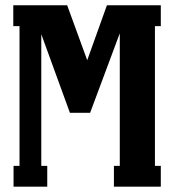

<svg xmlns="http://www.w3.org/2000/svg" viewBox="-20 -700 656 720"><path d="M380.9 -680.2H583V-602.1H561V-78.1H583V0H407.2V-78.1H429.2V-575.2L317.9 -276.9H242.2L134.8 -571.8V-78.1H157.2V0H30.8V-78.1H53.2V-602.1H29.8V-680.2H231.9L307.1 -474.1Z"/></svg>

Font: Margherita Black
Style: Regular
Weight: 900
Designer: James Puckett
Foundry: Dunwich Type Founders
Version: Version 1.008;hotconv 1.0.109;makeotfexe 2.5.65596